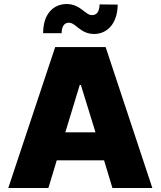

<svg xmlns="http://www.w3.org/2000/svg" viewBox="-20 -943 807 963"><path d="M222.7 0 264.6 -138.7H502L543.9 0H744.1L509.8 -707H256.8L21.5 0ZM196.3 -776.4H289.1C289.1 -810.5 302.7 -829.1 325.2 -829.1C361.3 -829.1 381.8 -772.5 453.1 -772.5C517.6 -773.4 569.3 -824.2 570.3 -919.9L479.5 -920.9C478.5 -887.7 467.8 -867.2 441.4 -867.2C408.2 -866.2 383.8 -922.9 313.5 -922.9C248 -921.9 196.3 -874 196.3 -776.4ZM307.6 -279.3 379.9 -516.6H385.7L459 -279.3Z"/></svg>

Font: Pretendard Black
Style: Regular
Weight: 900
Designer: Base glyphs from Inter by Rasmus Andersson; Hangeul glyphs from Noto Sans CJK(Source Han Sans) by Jang Soo-young and Kan
Foundry: Kil Hyung-jin
Version: Version 1.309;Glyphs 3.2 (3225)